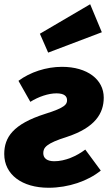

<svg xmlns="http://www.w3.org/2000/svg" viewBox="-26 -866 520 905"><path d="M399 -846 162 -707 201 -618 454 -714ZM266 -551C192 -551 116 -526 61 -485L117 -386C155 -410 202 -426 240 -426C276 -426 290 -413 290 -394C290 -375 283 -359 186 -329C36 -281 -6 -219 -6 -140C-6 -43 78 19 203 19C297 19 389 -13 449 -62L376 -161C335 -130 281 -106 230 -106C196 -106 178 -120 178 -144C178 -170 191 -190 290 -221C423 -265 463 -332 463 -406C463 -491 386 -551 266 -551Z"/></svg>

Font: Fira Sans ExtraBold
Style: Italic
Weight: 800
Italic angle: -8°
Designer: bBox Type GmbH & Carrois Corporate GbR & Edenspiekermann AG
Foundry: bBox Type GmbH & Carrois Corporate GbR & Edenspiekermann AG
Version: Version 4.301;PS 004.301;hotconv 1.0.88;makeotf.lib2.5.64775